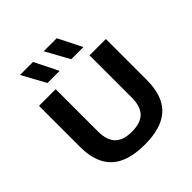

<svg xmlns="http://www.w3.org/2000/svg" viewBox="-211 -964 1131 1131"><g transform="rotate(-45 355.0 -398.0)"><path d="M356.5 7.5Q259 7.5 197.2 -22Q135.5 -51.5 106 -109.8Q76.5 -168 76.5 -254V-595H215.5V-243.5Q215.5 -169.5 250.2 -134.8Q285 -100 356.5 -100Q428.5 -100 463 -134.8Q497.5 -169.5 497.5 -243.5V-595H633.5V-254Q633.5 -168 604.5 -109.8Q575.5 -51.5 514.2 -22Q453 7.5 356.5 7.5ZM405 -655 323.5 -803H432L506 -655ZM207 -655 126 -803H234.5L308 -655Z"/></g></svg>

Font: Encode Sans SC SemiExpanded SemiBold
Style: Regular
Weight: 600
Width: 6
Designer: Multiple Designers
Foundry: Impallari Type
Version: Version 3.002